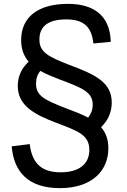

<svg xmlns="http://www.w3.org/2000/svg" viewBox="-20 -762 660 994"><path d="M40.5 -4.5C51.5 128 126.5 212 290 212C457 212 541 121 541 5.5C541 -41.5 527.5 -76 503 -103.5C539.5 -138 558.5 -181.5 558.5 -231C558.5 -336 473 -376 340.5 -425.5C228 -469 184 -492.5 184 -557.5C184 -627 231.5 -661.5 322.5 -661.5C408 -661.5 454 -628.5 463.5 -537L553.5 -545.5C549.5 -690 455 -742 332 -742C178 -742 89.5 -674.5 89.5 -554.5C89.5 -506.5 104 -471 128.5 -442.5C94 -411.5 72 -369 72 -317.5C72 -215.5 157 -170 270.5 -126.5C383.5 -84 442.5 -63.5 442.5 14C442.5 86.5 390.5 130 294 130C205 130 146.5 93 134 -16ZM166.5 -329C166.5 -355.5 174 -377.5 189 -395C218 -378.5 251.5 -365 288 -351C401.5 -308 460 -287.5 460 -220C460 -194 451 -171.5 436.5 -153C404.5 -170 366 -185 323 -201C210 -244.5 166.5 -266 166.5 -329Z"/></svg>

Font: Monaspace Argon
Style: Regular
Weight: 400
Designer: Riley Cran & the Lettermatic Team
Foundry: Lettermatic
Version: Version 1.200 (Monaspace Argon)